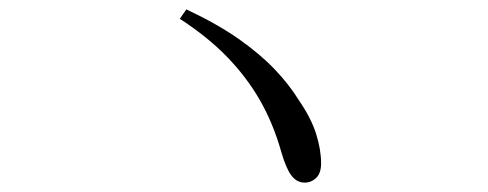

<svg xmlns="http://www.w3.org/2000/svg" viewBox="-20 -563 1040 409"><path d="M377 -543Q443 -512 488.5 -480Q534 -448 565 -415.5Q596 -383 617 -349Q643 -311 653.5 -277.5Q664 -244 664 -215Q664 -194 653.5 -184Q643 -174 629 -174Q612 -174 600.5 -189.5Q589 -205 579 -240Q562 -300 534 -349Q506 -398 464.5 -441Q423 -484 363 -523Z"/></svg>

Font: Early Summer Mincho Light
Style: Regular
Weight: 300
Designer: GuiWonder
Version: Version 1.002